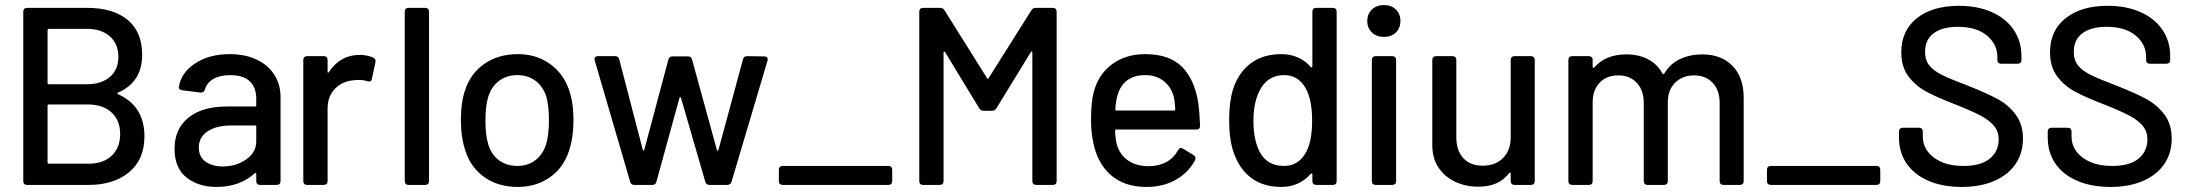

<svg xmlns="http://www.w3.org/2000/svg" viewBox="-20 -731 8654 759"><path d="M446 -359Q551 -312 551 -192Q551 -100 490 -50Q429 0 331 0H87Q80 0 76 -4Q72 -8 72 -15V-685Q72 -692 76 -696Q80 -700 87 -700H323Q427 -700 484.5 -652.5Q542 -605 542 -514Q542 -407 447 -365Q441 -362 446 -359ZM168 -612V-403Q168 -398 173 -398H323Q381 -398 414.5 -427Q448 -456 448 -506Q448 -557 414.5 -587Q381 -617 323 -617H173Q168 -617 168 -612ZM455 -201Q455 -255 421 -286.5Q387 -318 328 -318H173Q168 -318 168 -313V-89Q168 -84 173 -84H331Q388 -84 421.5 -115.5Q455 -147 455 -201Z M1089 -348V-15Q1089 -8 1085 -4Q1081 0 1074 0H1008Q1001 0 997 -4Q993 -8 993 -15V-43Q993 -46 991 -47Q989 -48 987 -46Q959 -20 920.5 -6Q882 8 837 8Q764 8 717 -29.5Q670 -67 670 -143Q670 -221 724.5 -265.5Q779 -310 877 -310H988Q993 -310 993 -315V-341Q993 -385 967.5 -409.5Q942 -434 890 -434Q849 -434 823.5 -419Q798 -404 790 -377Q786 -364 773 -365L701 -374Q694 -375 690 -378.5Q686 -382 687 -387Q696 -444 751.5 -480.5Q807 -517 888 -517Q949 -517 994.5 -495.5Q1040 -474 1064.5 -435.5Q1089 -397 1089 -348ZM993 -172V-230Q993 -235 988 -235H895Q836 -235 801 -212Q766 -189 766 -148Q766 -111 792.5 -92Q819 -73 861 -73Q914 -73 953.5 -101Q993 -129 993 -172Z M1456 -503Q1467 -497 1464 -484L1450 -419Q1449 -409 1440 -409Q1435 -409 1432 -410Q1417 -415 1398 -415Q1388 -415 1383 -414Q1336 -412 1305.5 -381.5Q1275 -351 1275 -302V-15Q1275 -8 1271 -4Q1267 0 1260 0H1194Q1187 0 1183 -4Q1179 -8 1179 -15V-494Q1179 -501 1183 -505Q1187 -509 1194 -509H1260Q1267 -509 1271 -505Q1275 -501 1275 -494V-448Q1275 -444 1276.5 -443.5Q1278 -443 1280 -446Q1325 -514 1402 -514Q1432 -514 1456 -503Z M1580 -15V-685Q1580 -692 1584 -696Q1588 -700 1595 -700H1661Q1668 -700 1672 -696Q1676 -692 1676 -685V-15Q1676 -8 1672 -4Q1668 0 1661 0H1595Q1588 0 1584 -4Q1580 -8 1580 -15Z M1820 -134Q1802 -188 1802 -256Q1802 -327 1819 -376Q1841 -442 1896 -479.5Q1951 -517 2027 -517Q2099 -517 2152.5 -479.5Q2206 -442 2229 -377Q2247 -326 2247 -257Q2247 -187 2229 -134Q2207 -67 2153 -29.5Q2099 8 2026 8Q1951 8 1896.5 -29.5Q1842 -67 1820 -134ZM2139 -161Q2150 -199 2150 -255Q2150 -311 2140 -348Q2127 -389 2097 -411.5Q2067 -434 2024 -434Q1983 -434 1953 -411.5Q1923 -389 1910 -348Q1899 -313 1899 -255Q1899 -197 1910 -161Q1922 -120 1952.5 -97.5Q1983 -75 2026 -75Q2066 -75 2096 -97.5Q2126 -120 2139 -161Z M2471 -13 2331 -492Q2330 -494 2330 -497Q2330 -509 2344 -509H2412Q2425 -509 2428 -496L2521 -139Q2522 -136 2524 -136Q2526 -136 2527 -139L2622 -495Q2625 -508 2638 -508H2700Q2713 -508 2716 -495L2814 -138Q2815 -135 2817 -135Q2819 -135 2820 -138L2917 -496Q2920 -509 2933 -509L3001 -508Q3009 -508 3012.5 -503.5Q3016 -499 3014 -491L2872 -13Q2871 -7 2866 -3.5Q2861 0 2855 0H2785Q2771 0 2768 -13L2672 -344Q2671 -347 2669 -347Q2667 -347 2666 -344L2575 -13Q2572 0 2559 0H2488Q2474 0 2471 -13Z M3059 -15V-60Q3059 -67 3063 -71Q3067 -75 3074 -75H3492Q3499 -75 3503 -71Q3507 -67 3507 -60V-15Q3507 -8 3503 -4Q3499 0 3492 0H3074Q3067 0 3063 -4Q3059 -8 3059 -15Z M3614 -15V-685Q3614 -692 3618 -696Q3622 -700 3629 -700H3696Q3708 -700 3714 -690L3882 -422Q3885 -416 3888 -422L4057 -690Q4063 -700 4075 -700H4142Q4149 -700 4153 -696Q4157 -692 4157 -685V-15Q4157 -8 4153 -4Q4149 0 4142 0H4076Q4069 0 4065 -4Q4061 -8 4061 -15V-523Q4061 -527 4059 -527.5Q4057 -528 4055 -525L3919 -303Q3913 -293 3901 -293H3869Q3857 -293 3851 -303L3716 -525Q3714 -528 3712 -527.5Q3710 -527 3710 -523V-15Q3710 -8 3706 -4Q3702 0 3695 0H3629Q3622 0 3618 -4Q3614 -8 3614 -15Z M4637 -137Q4642 -146 4648 -146Q4653 -146 4657 -143L4698 -118Q4706 -113 4706 -105L4704 -97Q4677 -48 4627.5 -20Q4578 8 4512 8Q4441 8 4392 -23.5Q4343 -55 4318 -114Q4293 -175 4293 -257Q4293 -330 4304 -368Q4322 -437 4376 -477Q4430 -517 4507 -517Q4602 -517 4652 -467.5Q4702 -418 4717 -324Q4722 -287 4724 -234Q4724 -219 4709 -219H4393Q4388 -219 4388 -214Q4390 -176 4395 -160Q4406 -120 4439 -97Q4472 -74 4521 -74Q4602 -75 4637 -137ZM4398 -355Q4391 -333 4389 -299Q4389 -294 4394 -294H4621Q4626 -294 4626 -299Q4624 -332 4620 -348Q4610 -387 4580.5 -410.5Q4551 -434 4507 -434Q4463 -434 4435.5 -413Q4408 -392 4398 -355Z M5183 -700H5249Q5256 -700 5260 -696Q5264 -692 5264 -685V-15Q5264 -8 5260 -4Q5256 0 5249 0H5183Q5176 0 5172 -4Q5168 -8 5168 -15V-41Q5168 -44 5166 -45Q5164 -46 5162 -44Q5140 -19 5110.5 -5.5Q5081 8 5046 8Q4974 8 4926.5 -27.5Q4879 -63 4857 -128Q4839 -178 4839 -256Q4839 -329 4854 -377Q4875 -443 4923.5 -480Q4972 -517 5046 -517Q5081 -517 5110.5 -504Q5140 -491 5162 -466Q5164 -464 5166 -464.5Q5168 -465 5168 -468V-685Q5168 -692 5172 -696Q5176 -700 5183 -700ZM5167 -255Q5167 -337 5141 -383Q5112 -434 5056 -434Q4998 -434 4967 -386Q4935 -336 4935 -254Q4935 -177 4960 -130Q4989 -75 5056 -75Q5113 -75 5143 -129Q5167 -173 5167 -255Z M5385 -648Q5385 -676 5403.5 -693.5Q5422 -711 5451 -711Q5480 -711 5498 -693.5Q5516 -676 5516 -648Q5516 -620 5498 -602.5Q5480 -585 5451 -585Q5422 -585 5403.5 -602.5Q5385 -620 5385 -648ZM5403 -15V-494Q5403 -501 5407 -505Q5411 -509 5418 -509H5484Q5491 -509 5495 -505Q5499 -501 5499 -494V-15Q5499 -8 5495 -4Q5491 0 5484 0H5418Q5411 0 5407 -4Q5403 -8 5403 -15Z M5967 -509H6032Q6039 -509 6043 -505Q6047 -501 6047 -494V-15Q6047 -8 6043 -4Q6039 0 6032 0H5967Q5960 0 5956 -4Q5952 -8 5952 -15V-45Q5952 -48 5950 -48.5Q5948 -49 5946 -47Q5906 7 5824 7Q5775 7 5733.5 -12Q5692 -31 5667 -68Q5642 -105 5642 -158V-494Q5642 -501 5646 -505Q5650 -509 5657 -509H5722Q5729 -509 5733 -505Q5737 -501 5737 -494V-188Q5737 -136 5764.5 -106Q5792 -76 5842 -76Q5892 -76 5922 -106.5Q5952 -137 5952 -188V-494Q5952 -501 5956 -505Q5960 -509 5967 -509Z M6873 -344V-15Q6873 -8 6869 -4Q6865 0 6858 0H6793Q6786 0 6782 -4Q6778 -8 6778 -15V-324Q6778 -374 6750.5 -403.5Q6723 -433 6677 -433Q6631 -433 6602 -404Q6573 -375 6573 -326V-15Q6573 -8 6569 -4Q6565 0 6558 0H6493Q6486 0 6482 -4Q6478 -8 6478 -15V-324Q6478 -374 6450.5 -403.5Q6423 -433 6377 -433Q6331 -433 6303.5 -404Q6276 -375 6276 -326V-15Q6276 -8 6272 -4Q6268 0 6261 0H6195Q6188 0 6184 -4Q6180 -8 6180 -15V-494Q6180 -501 6184 -505Q6188 -509 6195 -509H6261Q6268 -509 6272 -505Q6276 -501 6276 -494V-467Q6276 -464 6278 -463Q6280 -462 6282 -464Q6327 -516 6409 -516Q6459 -516 6495.5 -496.5Q6532 -477 6552 -440Q6555 -436 6559 -440Q6582 -479 6621.5 -497.5Q6661 -516 6709 -516Q6785 -516 6829 -470.5Q6873 -425 6873 -344Z M6965 -15V-60Q6965 -67 6969 -71Q6973 -75 6980 -75H7398Q7405 -75 7409 -71Q7413 -67 7413 -60V-15Q7413 -8 7409 -4Q7405 0 7398 0H6980Q6973 0 6969 -4Q6965 -8 6965 -15Z M7487 -187V-211Q7487 -218 7491 -222Q7495 -226 7502 -226H7566Q7573 -226 7577 -222Q7581 -218 7581 -211V-192Q7581 -141 7625 -108Q7669 -75 7742 -75Q7811 -75 7846 -104Q7881 -133 7881 -180Q7881 -211 7863 -233Q7845 -255 7810.5 -273.5Q7776 -292 7710 -318Q7637 -346 7594.5 -369Q7552 -392 7524 -429.5Q7496 -467 7496 -524Q7496 -610 7557.5 -659Q7619 -708 7724 -708Q7798 -708 7854 -683Q7910 -658 7940.5 -613Q7971 -568 7971 -509V-494Q7971 -487 7967 -483Q7963 -479 7956 -479H7891Q7884 -479 7880 -482.5Q7876 -486 7876 -492V-504Q7876 -556 7834.5 -590.5Q7793 -625 7720 -625Q7658 -625 7624 -599.5Q7590 -574 7590 -526Q7590 -493 7607 -472Q7624 -451 7657.5 -434.5Q7691 -418 7760 -392Q7831 -364 7875 -340.5Q7919 -317 7948 -278.5Q7977 -240 7977 -183Q7977 -126 7948 -83Q7919 -40 7864 -16Q7809 8 7735 8Q7660 8 7604 -16Q7548 -40 7517.5 -84Q7487 -128 7487 -187Z M8075 -187V-211Q8075 -218 8079 -222Q8083 -226 8090 -226H8154Q8161 -226 8165 -222Q8169 -218 8169 -211V-192Q8169 -141 8213 -108Q8257 -75 8330 -75Q8399 -75 8434 -104Q8469 -133 8469 -180Q8469 -211 8451 -233Q8433 -255 8398.5 -273.5Q8364 -292 8298 -318Q8225 -346 8182.5 -369Q8140 -392 8112 -429.5Q8084 -467 8084 -524Q8084 -610 8145.5 -659Q8207 -708 8312 -708Q8386 -708 8442 -683Q8498 -658 8528.5 -613Q8559 -568 8559 -509V-494Q8559 -487 8555 -483Q8551 -479 8544 -479H8479Q8472 -479 8468 -482.5Q8464 -486 8464 -492V-504Q8464 -556 8422.5 -590.5Q8381 -625 8308 -625Q8246 -625 8212 -599.5Q8178 -574 8178 -526Q8178 -493 8195 -472Q8212 -451 8245.5 -434.5Q8279 -418 8348 -392Q8419 -364 8463 -340.5Q8507 -317 8536 -278.5Q8565 -240 8565 -183Q8565 -126 8536 -83Q8507 -40 8452 -16Q8397 8 8323 8Q8248 8 8192 -16Q8136 -40 8105.5 -84Q8075 -128 8075 -187Z"/></svg>

Font: Barlow_Medium_SS
Style: Regular
Weight: 500
Designer: Jeremy Tribby
Foundry: Jeremy Tribby
Version: Version 1.101 August 23, 2024